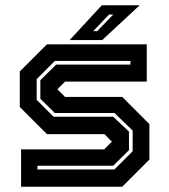

<svg xmlns="http://www.w3.org/2000/svg" viewBox="-20 -708 642 728"><path d="M60 0V-141.5H375L405.5 -172V-169.5L376 -199.5H158L55 -302.5V-437L158 -540H536.5V-398.5H226.5L196 -368V-371L226.5 -340.5H443.5L546.5 -237.5V-103L443.5 0ZM122 -65.5H414L483 -134.5V-213L414 -279.5H188L133 -333.5V-404L193 -463H474.5V-477H188L119 -408V-329.5L183 -265.5H409L469 -209V-138.5L409 -79.5H122ZM244 -556 366 -688H509.5L367.5 -556ZM333.5 -590H348.5L409.5 -653H393.5Z"/></svg>

Font: Tourney Thin
Style: Regular
Weight: 100
Designer: Tyler Finck
Foundry: Etcetera Type Co
Version: Version 1.015